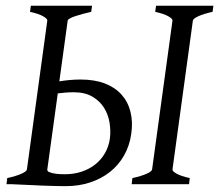

<svg xmlns="http://www.w3.org/2000/svg" viewBox="-20 -635 756 662"><path d="M234.4 -316.9Q218.8 -316.9 205.3 -315.7Q191.9 -314.5 179.2 -313L143.1 -50.8Q142.1 -46.9 147.5 -42.5Q158.7 -37.6 172.6 -35.9Q186.5 -34.2 203.1 -34.2Q234.9 -34.2 261.7 -43.2Q288.6 -52.2 308.8 -68.4Q329.1 -84.5 342 -107.2Q355 -129.9 358.9 -157.2Q362.3 -184.1 357.7 -212.4Q353 -240.7 338.4 -263.9Q323.7 -287.1 298.1 -302Q272.5 -316.9 234.4 -316.9ZM434.1 0 436.5 -21Q467.3 -27.8 485.4 -35.9Q503.4 -43.9 504.4 -50.8L574.7 -564Q575.7 -569.8 560.8 -578.6Q545.9 -587.4 515.1 -594.2L518.1 -615.2H715.8L712.9 -594.2Q682.1 -587.4 664.1 -579.1Q646 -570.8 645 -564L574.7 -50.8Q573.7 -44.9 588.6 -36.4Q603.5 -27.8 634.3 -21L631.8 0ZM432.6 -173.8Q426.8 -132.3 407.7 -98.9Q388.7 -65.4 358.9 -42Q329.1 -18.6 290.5 -5.9Q252 6.8 207.5 6.8Q197.8 6.8 184.6 6.6Q171.4 6.3 156.2 5.9Q141.1 5.4 124.8 4.9Q108.4 4.4 93.3 3.4Q57.1 2 17.1 0H2.4L4.9 -21Q35.6 -27.8 53.7 -35.9Q71.8 -43.9 72.8 -50.8L143.1 -564Q144 -569.8 129.2 -578.6Q114.3 -587.4 83.5 -594.2L86.4 -615.2H297.4L294.4 -594.2Q279.3 -590.8 264.9 -586.9Q250.5 -583 239 -579.1Q227.5 -575.2 220.7 -571.3Q213.9 -567.4 213.4 -564L184.6 -354.5Q201.7 -357.4 220.2 -359.1Q238.8 -360.8 257.8 -360.8Q306.2 -360.8 341.6 -347.2Q377 -333.5 399.2 -308.6Q421.4 -283.7 429.9 -249.3Q438.5 -214.8 432.6 -173.8Z"/></svg>

Font: Gentium Plus
Style: Italic
Weight: 400
Italic angle: -8°
Designer: J. Victor Gaultney, Annie Olsen, Iska Routamaa
Foundry: SIL International
Version: Version 1.510